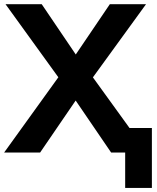

<svg xmlns="http://www.w3.org/2000/svg" viewBox="-35 -739 759 930"><path d="M159.2 0 331.5 -252 503.4 0H571.3V171.4H700.7V-119.1H592.3L415 -364.3L672.4 -718.8H497.1L332 -475.1L167 -718.8H-8.3L247.6 -364.7L-15.1 0Z"/></svg>

Font: Winston
Style: Bold
Weight: 700
Designer: Vernon Adams, Kim Jin-seong, David Berlow, Cristiano Sobral
Foundry: The Winston Project Authors
Version: Version 3.004